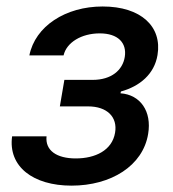

<svg xmlns="http://www.w3.org/2000/svg" viewBox="-20 -573 545 604"><path d="M126.4 -144.2H18.1C5 -49 84.2 11 204.9 11C329.5 11 429.7 -51.5 446 -151.6C458.1 -222.7 421.5 -275.2 359 -279.5L360.4 -285.2C419.7 -301.5 465.6 -339.8 475.5 -399.9C490.4 -489 424 -552.6 302.9 -552.6C186.1 -552.6 90.6 -490.4 72.4 -398.8H180C189.3 -439.6 236.5 -468 293.7 -468C351.2 -468 379.6 -438.2 372.5 -393.8C365.8 -352.3 330.6 -321.7 271.3 -321.7H182.5L168.3 -238.3H257.1C316.8 -238.3 350.5 -204.9 342 -155.5C332.7 -99.8 279.5 -74.6 218.4 -74.6C158.4 -74.6 121.8 -99.4 126.4 -144.2Z"/></svg>

Font: Magic Ui Pro Medium
Style: Italic
Weight: 500
Italic angle: -9.39999°
Designer: Stefan Endress, Andreas Faust
Version: Version 1.000;FEAKit 1.0